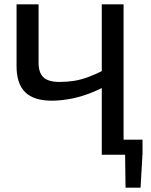

<svg xmlns="http://www.w3.org/2000/svg" viewBox="-20 -710 691 881"><path d="M218 -248Q135 -248 95.5 -287Q56 -326 56 -406V-690H157V-427Q156 -378 178.5 -356Q201 -334 253 -334Q288 -334 319.5 -339Q351 -344 385 -356.5Q419 -369 460 -390L470 -318Q426 -294 381.5 -278Q337 -262 295 -255Q253 -248 218 -248ZM556 151 554 -7H634L625 151ZM458 0V-69H634V0ZM447 0V-690H547V0Z"/></svg>

Font: Exo 2 Medium
Style: Regular
Weight: 500
Designer: Natanael Gama
Foundry: Natanael Gama
Version: Version 2.010